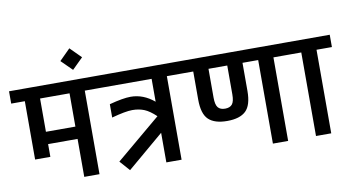

<svg xmlns="http://www.w3.org/2000/svg" viewBox="-93 -1074 2353 1290"><g transform="rotate(-10 1084.0 -429.5)"><path d="M-10 -654H597V-570H492V0H388V-259H187V-172H83V-570H-10ZM187 -343H388V-570H187Z M439 -721 365 -794 439 -868 513 -794Z M577 -654H1157V-570H1052V0H948V-202L699 9L638 -60L943 -316Q900 -357 864 -371.5Q828 -386 783 -386Q737 -386 642 -360V-451Q736 -476 788 -476Q874 -476 948 -414V-570H577Z M1137 -654H1884V-570H1779V0H1675V-570H1568V-378Q1568 -281 1527 -242Q1486 -203 1400 -203Q1314 -203 1273 -242Q1232 -281 1232 -378V-570H1137ZM1464 -373V-570H1336V-373Q1336 -325 1351.5 -306Q1367 -287 1400 -287Q1433 -287 1448.5 -306Q1464 -325 1464 -373Z M2178 -654V-570H2073V0H1969V-570H1864V-654Z"/></g></svg>

Font: Biryani DemiBold
Style: Regular
Weight: 600
Designer: Dan Reynolds and Mathieu Réguer
Foundry: Dan Reynolds and Mathieu Réguer
Version: Version 1.003;PS 001.003;hotconv 1.0.70;makeotf.lib2.5.58329